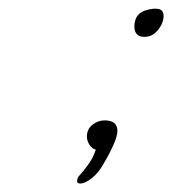

<svg xmlns="http://www.w3.org/2000/svg" viewBox="-20 -341 406 453"><path d="M321 -254Q297 -254 297 -279Q297 -287 300 -296Q306 -311 323.5 -316.5Q341 -322 353 -320Q366 -318 366 -303Q366 -293 360 -281Q345 -254 321 -254ZM179 90Q173 92 170 92Q164 92 162 89V86Q162 83 163.5 79Q165 75 171 69Q176 64 188 47.5Q200 31 206 12Q197 10 191 0.5Q185 -9 185 -19Q185 -36 198 -46.5Q211 -57 227 -57Q257 -57 257 -32Q257 -20 248 0Q238 23 221 51Q204 79 179 90Z"/></svg>

Font: WindSong Medium
Style: Regular
Weight: 500
Designer: Robert E. Leuschke
Foundry: Robert E. Leuschke
Version: Version 1.010; ttfautohint (v1.8.3)